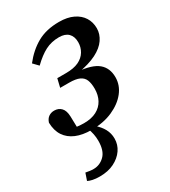

<svg xmlns="http://www.w3.org/2000/svg" viewBox="-179 -587 794 898"><g transform="rotate(-30 218.5 -138.0)"><path d="M28 211 41 173Q52 175 62 176.5Q72 178 83 178Q117 178 142.5 153Q168 128 168 74Q168 56 164.5 38Q161 20 153 0H189V7Q213 27 226 51Q239 75 239 103Q239 136 220.5 163Q202 190 169 206.5Q136 223 91 223Q69 223 53 219.5Q37 216 28 211ZM166 15Q118 15 83.5 0.5Q49 -14 30 -42.5Q11 -71 10 -114Q16 -133 29 -142Q42 -151 59 -151Q82 -151 96.5 -136Q111 -121 112 -89L114 -12L57 -46Q81 -37 105.5 -33.5Q130 -30 151 -30Q192 -30 219.5 -44.5Q247 -59 261 -85Q275 -111 275 -145Q275 -174 267.5 -192.5Q260 -211 240.5 -220Q221 -229 185 -229H137L148 -275H195Q237 -275 263.5 -287.5Q290 -300 303.5 -322.5Q317 -345 317 -372Q317 -403 300 -420Q283 -437 250 -437Q209 -437 176 -420Q143 -403 106 -367L80 -394Q119 -444 168 -471.5Q217 -499 286 -499Q331 -499 362 -484Q393 -469 409 -443.5Q425 -418 425 -385Q425 -354 406 -326Q387 -298 347.5 -278Q308 -258 244 -247V-254Q320 -248 353 -220.5Q386 -193 386 -143Q386 -100 358 -64.5Q330 -29 280.5 -7Q231 15 166 15Z"/></g></svg>

Font: Source Serif 4 18pt SemiBold
Style: Italic
Weight: 600
Italic angle: -12°
Designer: Frank Grießhammer
Foundry: Adobe Systems Incorporated
Version: Version 4.004;hotconv 1.0.116;makeotfexe 2.5.65601